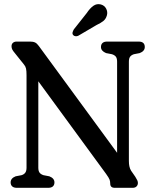

<svg xmlns="http://www.w3.org/2000/svg" viewBox="-20 -899 744 919"><path d="M240.6 -25.9Q240.6 -13.7 233.2 -6.9Q225.7 0 210.8 0H60.7Q45.8 0 38.4 -6.9Q30.9 -13.7 30.9 -25.9Q30.9 -45.6 54.8 -55.1L83 -60.5Q95.1 -64.2 101 -72.5Q107 -80.8 107 -96.5V-539.3Q107 -559.8 104.6 -570.7Q102.2 -581.7 94.8 -590.1L49.7 -646.5Q42.2 -655.2 38.7 -662.2Q35.2 -669.2 35.2 -677.8Q35.2 -688.2 42 -694.1Q48.8 -700 59.6 -700H123.7Q139.1 -700 148.1 -695.5Q157.1 -691.1 165.9 -678.8L556.8 -145.4L540.5 -98.4V-603.5Q540.5 -619.5 534.8 -627.3Q529 -635.2 515.7 -639.5L487.7 -644.9Q463.3 -655 463.3 -674.1Q463.3 -686.6 470.8 -693.3Q478.2 -700 493.1 -700H643.2Q658.6 -700 665.8 -693.3Q673 -686.6 673 -674.1Q673 -654.4 648.8 -644.9L620.9 -639.5Q608.4 -635.4 602.7 -627.5Q596.9 -619.7 596.9 -603.5V-128.6Q596.9 -114.1 599.3 -102.8Q601.6 -91.5 607.5 -81.9L627.6 -52.9Q634.4 -42.2 637.2 -35.8Q640 -29.4 640 -23.3Q640 -13.3 633.5 -6.7Q627 0 614.7 0H529.5Q507.6 0 507.6 -20Q507.6 -30.8 504.5 -39.1Q501.5 -47.4 487.9 -66.5L134.9 -548.8L163.4 -578.4V-96.5Q163.4 -80.6 169.4 -72.6Q175.4 -64.6 188.2 -60.5L216.2 -55.1Q240.6 -45.6 240.6 -25.9ZM394.7 -835.9Q410.7 -859.8 427 -871.2Q443.3 -882.6 462.7 -877.7Q480.1 -873 488.2 -857.5Q496.2 -841.9 491.7 -825.6Q486.9 -808.5 475.1 -798.8Q463.3 -789.2 441.6 -778.9L354.7 -727.9Q348.3 -724.8 341.2 -725.6Q334.1 -726.5 329.9 -731.5Q325.5 -737.6 327.5 -744.6Q329.5 -751.6 333.5 -758.5Z"/></svg>

Font: Fraunces 144pt S100 Black
Style: Regular
Weight: 900
Version: Version 1.000